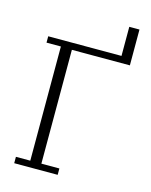

<svg xmlns="http://www.w3.org/2000/svg" viewBox="-126 -939 802 1020"><g transform="rotate(15 275.0 -429.0)"><path d="M53 -35H132V-663H53V-698H456V-858H512V-661H193V-35H292V0H53Z"/></g></svg>

Font: IBM Plex Serif Light
Style: Regular
Weight: 300
Designer: Mike Abbink, Paul van der Laan, Pieter van Rosmalen
Foundry: Bold Monday
Version: Version 3.001